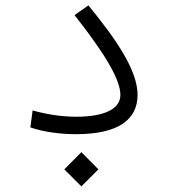

<svg xmlns="http://www.w3.org/2000/svg" viewBox="-20 -490 626 704"><path d="M258.8 2C416.5 2 484.4 -53.2 484.4 -142.1C484.4 -230.5 408.7 -342.8 304.2 -470.2L253.4 -434.6C353 -307.6 421.4 -203.6 421.4 -142.1C421.4 -90.8 363.3 -62 259.8 -62C206.1 -62 152.8 -70.3 99.6 -85L91.3 -22.9C139.6 -5.9 201.7 2 258.8 2ZM278.3 193.4 340.8 130.9 278.3 67.9 215.8 130.9Z"/></svg>

Font: Cascadia Mono NF Light
Style: Regular
Weight: 300
Monospace: yes
Designer: Aaron Bell
Foundry: Saja Typeworks
Version: Version 2404.023